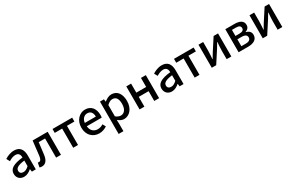

<svg xmlns="http://www.w3.org/2000/svg" viewBox="210 -2160 6063 3978"><g transform="rotate(-30 3242.0 -170.5)"><path d="M217 14C283 14 342 -20 392 -63H396L405 0H499V-331C499 -478 436 -564 299 -564C211 -564 134 -528 77 -492L120 -414C167 -444 221 -470 279 -470C360 -470 383 -414 384 -351C155 -326 55 -265 55 -146C55 -49 122 14 217 14ZM252 -78C203 -78 166 -100 166 -155C166 -216 221 -258 384 -277V-143C339 -101 300 -78 252 -78Z M640 14C729 14 781 -50 798 -172C811 -268 821 -363 833 -458H985V0H1101V-551H741C728 -435 715 -318 701 -203C691 -128 667 -97 631 -97C621 -97 613 -99 605 -101L585 4C602 10 618 14 640 14Z M1394 0H1509V-458H1687V-551H1217V-458H1394Z M2016 14C2087 14 2151 -11 2201 -45L2161 -118C2121 -92 2079 -77 2030 -77C1935 -77 1869 -140 1860 -245H2217C2220 -259 2223 -281 2223 -304C2223 -459 2144 -564 1998 -564C1870 -564 1747 -454 1747 -275C1747 -93 1865 14 2016 14ZM1859 -325C1870 -421 1931 -473 2000 -473C2080 -473 2123 -419 2123 -325Z M2352 223H2467V45L2464 -49C2510 -9 2560 14 2608 14C2732 14 2845 -95 2845 -284C2845 -454 2767 -564 2628 -564C2566 -564 2506 -530 2458 -490H2456L2446 -551H2352ZM2586 -83C2553 -83 2510 -96 2467 -132V-401C2513 -445 2554 -468 2597 -468C2689 -468 2726 -397 2726 -282C2726 -154 2666 -83 2586 -83Z M2982 0H3097V-234H3333V0H3449V-551H3333V-335H3097V-551H2982Z M3752 14C3818 14 3877 -20 3927 -63H3931L3940 0H4034V-331C4034 -478 3971 -564 3834 -564C3746 -564 3669 -528 3612 -492L3655 -414C3702 -444 3756 -470 3814 -470C3895 -470 3918 -414 3919 -351C3690 -326 3590 -265 3590 -146C3590 -49 3657 14 3752 14ZM3787 -78C3738 -78 3701 -100 3701 -155C3701 -216 3756 -258 3919 -277V-143C3874 -101 3835 -78 3787 -78Z M4300 0H4415V-458H4593V-551H4123V-458H4300Z M4709 0H4815L5002 -289C5022 -321 5052 -372 5072 -406H5077C5072 -335 5065 -262 5065 -205V0H5177V-551H5071L4884 -262C4865 -229 4834 -178 4814 -145H4810C4814 -215 4821 -288 4821 -345V-551H4709Z M5351 0H5580C5706 0 5801 -47 5801 -158C5801 -235 5750 -273 5686 -288V-293C5745 -310 5778 -353 5778 -409C5778 -512 5690 -551 5569 -551H5351ZM5463 -325V-470H5560C5635 -470 5666 -444 5666 -397C5666 -353 5634 -325 5555 -325ZM5463 -80V-245H5565C5647 -245 5687 -214 5687 -165C5687 -112 5650 -80 5570 -80Z M5929 0H6035L6222 -289C6242 -321 6272 -372 6292 -406H6297C6292 -335 6285 -262 6285 -205V0H6397V-551H6291L6104 -262C6085 -229 6054 -178 6034 -145H6030C6034 -215 6041 -288 6041 -345V-551H5929Z"/></g></svg>

Font: Noto Sans TC Medium
Style: Regular
Weight: 500
Designer: Ryoko NISHIZUKA 西塚涼子 (kana, bopomofo & ideographs); Paul D. Hunt (Latin, Greek & Cyrillic); Sandoll Communications 산돌커뮤니
Foundry: Adobe
Version: Version 2.004;hotconv 1.0.118;makeotfexe 2.5.65603